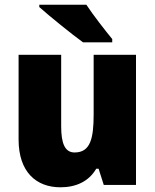

<svg xmlns="http://www.w3.org/2000/svg" viewBox="-20 -786 658 816"><path d="M347 -766H147V-756C187 -720 287 -639 333 -606H457V-620C429 -654 375 -723 347 -766ZM558 -553H378V-300C378 -197 364 -138 297 -138C256 -138 240 -176 240 -249V-553H59V-193C59 -56 133 10 237 10C302 10 357 -14 389 -69H399L421 0H558Z"/></svg>

Font: Noto Sans Armenian SemiCondensed Black
Style: Regular
Weight: 900
Width: 4
Designer: Monotype Design Team
Foundry: Monotype Imaging Inc.
Version: Version 2.008